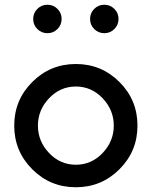

<svg xmlns="http://www.w3.org/2000/svg" viewBox="-20 -780 640 810"><path d="M377.5 -657.5Q360 -675 360 -700Q360 -725 377.5 -742.5Q395 -760 420 -760Q445 -760 462.5 -742.5Q480 -725 480 -700Q480 -675 462.5 -657.5Q445 -640 420 -640Q395 -640 377.5 -657.5ZM137.5 -657.5Q120 -675 120 -700Q120 -725 137.5 -742.5Q155 -760 180 -760Q205 -760 222.5 -742.5Q240 -725 240 -700Q240 -675 222.5 -657.5Q205 -640 180 -640Q155 -640 137.5 -657.5ZM187 -365.5Q140 -316 140 -250Q140 -184 187 -134.5Q234 -85 300 -85Q366 -85 413 -134.5Q460 -184 460 -250Q460 -316 413 -365.5Q366 -415 300 -415Q234 -415 187 -365.5ZM484 -434Q560 -358 560 -250Q560 -142 484 -66Q408 10 300 10Q192 10 116 -66Q40 -142 40 -250Q40 -358 116 -434Q192 -510 300 -510Q408 -510 484 -434Z"/></svg>

Font: Laverick
Style: Regular
Weight: 400
Designer: Daniel Pimley
Foundry: Daniel Pimley
Version: Version 1.000;PS 001.001;hotconv 1.0.56